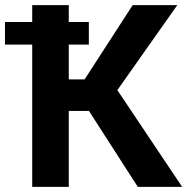

<svg xmlns="http://www.w3.org/2000/svg" viewBox="-50 -731 733 751"><path d="M662.5 0H489L298 -297H219V0H76V-556.5H-30.5V-645H76V-711H219V-645H297.5V-556.5H219V-420.5H281L469 -711H643.5L409 -378.5Z"/></svg>

Font: Roberto Sans
Style: Bold
Weight: 700
Designer: Google (font) & Cristiano Sobral (main changes)
Version: Version 1.000;October 12, 2021;FontCreator 14.0.0.2814 64-bi